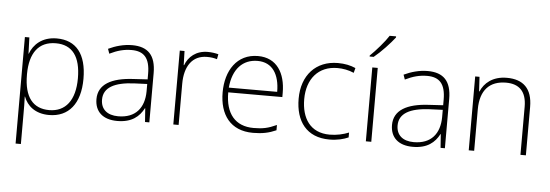

<svg xmlns="http://www.w3.org/2000/svg" viewBox="-58 -952 3929 1372"><g transform="rotate(5 1906.5 -266.0)"><path d="M318 -540C213 -540 152 -480 128 -414H126L122 -530H90V234H128V16C128 -23 128 -66 126 -106H128C152 -42 210 10 310 10C450 10 533 -90 533 -269C533 -447 457 -540 318 -540ZM315 -505C433 -505 493 -425 493 -269C493 -111 425 -25 308 -25C193 -25 128 -101 128 -263V-269C129 -419 191 -505 315 -505Z M859 -539C798 -539 740 -522 689 -498L701 -464C756 -491 804 -504 858 -504C946 -504 990 -459 990 -345V-305L890 -299C729 -291 638 -238 638 -133C638 -44 695 10 799 10C904 10 957 -37 989 -98H991L998 0H1029V-353C1029 -482 972 -539 859 -539ZM894 -268 990 -272V-219C989 -101 928 -24 803 -24C724 -24 678 -64 678 -133C678 -221 758 -261 894 -268Z M1401 -538C1318 -538 1263 -490 1241 -429H1238L1235 -530H1201V0H1239V-295C1239 -421 1294 -502 1399 -502C1427 -502 1448 -499 1471 -492L1478 -528C1455 -534 1430 -538 1401 -538Z M1762 -540C1610 -540 1532 -415 1532 -260C1532 -100 1610 10 1773 10C1839 10 1887 0 1939 -23V-61C1878 -33 1839 -25 1774 -25C1643 -25 1571 -110 1572 -263H1960V-294C1960 -434 1897 -540 1762 -540ZM1762 -505C1869 -505 1920 -421 1920 -297H1573C1585 -432 1656 -505 1762 -505Z M2321 10C2377 10 2423 -2 2457 -17V-52C2418 -36 2370 -25 2320 -25C2179 -25 2117 -127 2117 -262C2117 -407 2198 -504 2335 -504C2373 -504 2414 -497 2453 -480L2462 -515C2426 -531 2385 -540 2335 -540C2177 -540 2077 -430 2077 -262C2077 -100 2157 10 2321 10Z M2732 -758V-766H2686C2659 -723 2598 -653 2556 -613V-606H2585C2637 -648 2699 -715 2732 -758ZM2621 0V-530H2582V0Z M2979 -539C2918 -539 2860 -522 2809 -498L2821 -464C2876 -491 2924 -504 2978 -504C3066 -504 3110 -459 3110 -345V-305L3010 -299C2849 -291 2758 -238 2758 -133C2758 -44 2815 10 2919 10C3024 10 3077 -37 3109 -98H3111L3118 0H3149V-353C3149 -482 3092 -539 2979 -539ZM3014 -268 3110 -272V-219C3109 -101 3048 -24 2923 -24C2844 -24 2798 -64 2798 -133C2798 -221 2878 -261 3014 -268Z M3547 -540C3444 -540 3385 -486 3360 -426H3357L3351 -530H3320V0H3359V-297C3359 -437 3428 -505 3544 -505C3638 -505 3691 -455 3691 -345V0H3730V-347C3730 -479 3664 -540 3547 -540Z"/></g></svg>

Font: Noto Sans Georgian ExtraLight
Style: Regular
Weight: 200
Designer: Monotype Design Team, Akaki Razmadze
Foundry: Google LLC
Version: Version 2.005